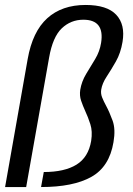

<svg xmlns="http://www.w3.org/2000/svg" viewBox="-40 -754 538 774"><path d="M-19.5 0 71.5 -515.5Q91 -626.5 150.2 -680.2Q209.5 -734 305 -734Q391.5 -734 428.5 -694.5Q465.5 -655 454 -585.5Q446.5 -540 427.2 -506.2Q408 -472.5 390 -445.2Q372 -418 368 -392.5Q365.5 -376.5 371.8 -361Q378 -345.5 387.5 -328Q401.5 -302 414 -267.5Q426.5 -233 417.5 -181Q401 -81.5 328 -40.8Q255 0 125.5 0L136.5 -60.5Q220 -60.5 268.2 -90.2Q316.5 -120 327.5 -186Q333.5 -224.5 324.2 -253.2Q315 -282 303.5 -306.5Q294 -327.5 287 -348Q280 -368.5 283.5 -392Q289 -425.5 307.2 -455.8Q325.5 -486 343.8 -516.2Q362 -546.5 367.5 -581Q382.5 -674.5 296 -674.5Q245.5 -674.5 209 -639.8Q172.5 -605 158 -522L65.5 0Z"/></svg>

Font: Anybody
Style: Italic
Weight: 400
Italic angle: -10°
Designer: Tyler Finck
Foundry: Etcetera Type Company
Version: Version 1.010; ttfautohint (v1.8.3) -l 8 -r 50 -G 200 -x 14 